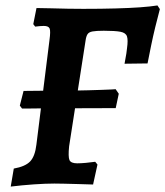

<svg xmlns="http://www.w3.org/2000/svg" viewBox="-20 -674 607 705"><path d="M19.4 11.1 30.6 -55Q73.1 -62.6 90.9 -81.5Q108.7 -100.4 113.7 -143.2L161.7 -527.1Q166.2 -559.6 162.3 -569.2Q158.3 -578.8 140.5 -578.8Q134 -578.8 126.1 -578.1Q118.1 -577.3 109.2 -576.3L102.2 -585.3L114 -644.5Q136.3 -644.5 167 -643.5Q197.6 -642.5 229.5 -642Q261.4 -641.5 285.9 -641.5Q352.4 -641.5 403.9 -643Q455.4 -644.4 493.9 -647.1Q532.4 -649.9 558.1 -654L567 -640.6Q558.5 -609 550.2 -574.9Q541.9 -540.8 534.9 -506.7Q527.9 -472.5 521.8 -441.1L437.3 -440Q439.4 -452 440.9 -460.4Q442.4 -468.8 443.9 -477.2Q445.4 -485.5 446.5 -497.6Q450.6 -526.9 446.3 -540.2Q442 -553.5 422.5 -557.3Q403.1 -561.1 361.2 -561.1Q333.7 -561.1 320 -558.6Q306.4 -556.2 301.4 -548.4Q296.3 -540.5 294.2 -525.1L233.8 -136.9Q229.8 -98.2 235.1 -86.2Q240.4 -74.3 263.5 -74.3Q276.4 -74.3 295.4 -76Q314.5 -77.7 329.6 -80L337.9 -69.8L321.8 3.5Q292.9 2.5 265.1 1.8Q237.4 1 214.8 0.5Q192.3 0 179.5 0Q148 0 104 3Q60 6.1 19.4 11.1ZM60.9 -275.4 52.8 -286.2 66.5 -340.1Q66.5 -340.1 85.6 -340.3Q104.8 -340.6 134.7 -340.8Q164.7 -341 196.8 -341.2Q229 -341.5 254.9 -341.5Q277.8 -341.5 303.5 -342.5Q329.2 -343.5 352.4 -344Q375.5 -344.5 390 -345.5Q404.6 -346.5 404.6 -346.5L416.1 -329.8L404.9 -277L228.2 -276.4Q204.3 -276.4 175.1 -276.4Q146 -276.4 119.8 -275.9Q93.6 -275.4 77.3 -275.4Q60.9 -275.4 60.9 -275.4Z"/></svg>

Font: Alegreya
Style: Italic
Weight: 400
Italic angle: -7°
Designer: Juan Pablo del Peral
Foundry: Huerta Tipografica
Version: Version 2.009